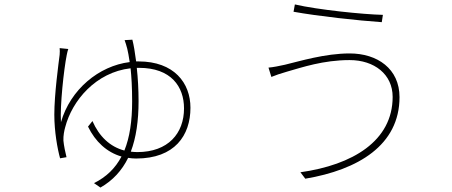

<svg xmlns="http://www.w3.org/2000/svg" viewBox="-20 -777 2040 866"><path d="M607 -471C752 -471 810 -386 810 -288C810 -176 739 -91 599 -91C589 -91 579 -92 570 -93C594 -156 605 -232 605 -321C605 -373 602 -425 597 -471ZM594 -500C589 -540 583 -575 577 -598L542 -596C546 -587 550 -571 554 -557C557 -544 561 -525 565 -497C426 -480 297 -373 255 -226C250 -299 268 -464 281 -529C283 -541 286 -550 288 -556L249 -560C250 -550 250 -543 249 -530C244 -490 225 -352 225 -260C225 -184 239 -106 251 -63L280 -68C275 -87 268 -121 266 -143C265 -165 270 -189 274 -203C305 -323 412 -451 569 -469C573 -431 576 -382 576 -320C576 -231 565 -157 541 -98C476 -115 427 -162 397 -231L377 -206C410 -138 462 -90 528 -71C500 -18 460 21 404 49L433 69C489 37 530 -8 558 -65C570 -63 582 -62 594 -62C768 -62 839 -166 839 -291C839 -403 765 -500 605 -500Z M1751 -340C1751 -141 1570 -33 1335 0L1357 29C1595 -11 1782 -122 1782 -339C1782 -467 1682 -536 1557 -536C1446 -536 1332 -501 1265 -485C1238 -479 1213 -474 1191 -472L1204 -430C1224 -438 1243 -445 1275 -454C1342 -473 1438 -506 1557 -506C1668 -506 1751 -442 1751 -340ZM1310 -757 1304 -724C1414 -704 1598 -684 1702 -677L1707 -710C1618 -712 1413 -733 1310 -757Z"/></svg>

Font: Source Han Sans CN ExtraLight
Style: Regular
Weight: 250
Designer: Ryoko NISHIZUKA (kana & ideographs); Paul D. Hunt (Latin, Greek & Cyrillic); Wenlong ZHANG (bopomofo); Sandoll Communica
Foundry: Adobe Systems Incorporated
Version: Version 1.004;PS 1.004;hotconv 16.6.51;makeotf.lib2.5.65220